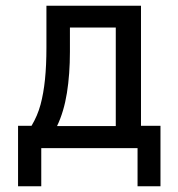

<svg xmlns="http://www.w3.org/2000/svg" viewBox="-20 -517 622 670"><path d="M43 133V-78H90Q111 -113 121.5 -152Q132 -191 137 -240Q142 -289 142 -351V-497H472V-78H540V133H460V0H124V133ZM179 -77H384V-421H224V-336Q224 -258 213.5 -192.5Q203 -127 179 -77Z"/></svg>

Font: Nunito Sans 7pt Condensed Medium
Style: Regular
Weight: 500
Width: 3
Designer: Vernon Adams
Foundry: Vernon Adams
Version: Version 3.101;gftools[0.9.27]